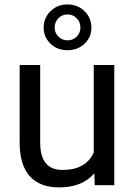

<svg xmlns="http://www.w3.org/2000/svg" viewBox="-20 -814 591 844"><path d="M66.4 0ZM394.5 -52.2Q341.8 9.8 239.7 9.8Q155.3 9.8 111.1 -39.3Q66.9 -88.4 66.4 -184.6V-528.3H156.7V-187Q156.7 -66.9 254.4 -66.9Q357.9 -66.9 392.1 -144V-528.3H482.4V0H396.5ZM381.8 -692.9Q381.8 -650.4 351.6 -621.8Q321.3 -593.3 276.9 -593.3Q231.9 -593.3 201.9 -622.1Q171.9 -650.9 171.9 -692.9Q171.9 -734.9 201.9 -764.6Q231.9 -794.4 276.9 -794.4Q321.8 -794.4 351.8 -764.6Q381.8 -734.9 381.8 -692.9ZM220.2 -692.9Q220.2 -669.9 236.6 -653.3Q252.9 -636.7 276.9 -636.7Q300.3 -636.7 316.9 -652.8Q333.5 -668.9 333.5 -692.9Q333.5 -716.8 317.1 -733.6Q300.8 -750.5 276.9 -750.5Q252.4 -750.5 236.3 -733.4Q220.2 -716.3 220.2 -692.9Z"/></svg>

Font: Roboto
Style: Regular
Weight: 400
Designer: Google
Version: Version 2.134; 2016; ttfautohint (v1.6)